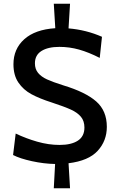

<svg xmlns="http://www.w3.org/2000/svg" viewBox="-20 -864 622 1028"><path d="M347 10 355 144H268L275 14Q215 13 151 -1Q87 -15 50 -34L64 -149Q118 -123 179 -105.5Q240 -88 299 -88Q362 -88 397 -111Q432 -134 432 -181Q432 -216 413.5 -238.5Q395 -261 360 -277Q325 -293 258 -315Q192 -336 148.5 -359.5Q105 -383 78.5 -422Q52 -461 52 -520Q52 -602 110 -654Q168 -706 276 -713L268 -844H355L347 -712Q442 -704 526 -667L514 -554Q455 -584 403.5 -598.5Q352 -613 298 -613Q237 -613 202 -591Q167 -569 167 -525Q167 -494 184 -473.5Q201 -453 231.5 -439Q262 -425 319 -407Q438 -371 495 -321Q552 -271 552 -185Q552 -110 503 -56.5Q454 -3 347 10Z"/></svg>

Font: Cabin Medium
Style: Regular
Weight: 500
Designer: Pablo Impallari
Foundry: Pablo Impallari. http://www.impallari.com Igino Marini. http://www.ikern.com
Version: Version 2.001